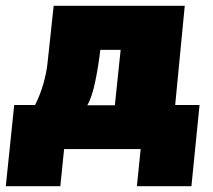

<svg xmlns="http://www.w3.org/2000/svg" viewBox="-41 -514 734 662"><path d="M8 -152H80Q98 -188 108.5 -225Q119 -262 122.5 -293.5Q126 -325 128 -344L144 -494H596L563 -152H647L619 128H431L444 0H180L167 128H-21ZM355 -151 375 -342H305V-344Q299 -289 287.5 -233.5Q276 -178 260 -151Z"/></svg>

Font: Nunito Sans Heavy Heavy
Style: Italic
Weight: 400
Italic angle: -4.541°
Designer: Vernon Adams
Foundry: Vernon Adams
Version: Version 2.002